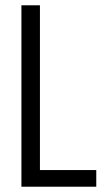

<svg xmlns="http://www.w3.org/2000/svg" viewBox="-20 -706 399 726"><path d="M61 0V-686H131V-63H344V0Z"/></svg>

Font: Archivo ExtraCondensed Light
Style: Regular
Weight: 300
Width: 2
Designer: Hector Gatti
Foundry: Omnibus-Type
Version: Version 2.001